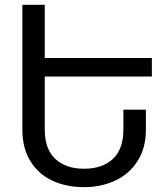

<svg xmlns="http://www.w3.org/2000/svg" viewBox="-20 -770 695 800"><path d="M166.5 -451.2V-230Q166.5 -148.9 210.4 -107.9Q254.4 -66.9 330.1 -66.9Q406.7 -66.9 450.4 -107.9Q494.1 -148.9 494.1 -230V-313H587.9V-230Q587.9 -152.8 553 -98.6Q518.1 -44.4 459.5 -17.3Q400.9 9.8 330.1 9.8Q255.9 9.8 198 -17.3Q140.1 -44.4 106.7 -98.4Q73.2 -152.3 73.2 -230V-750H166.5V-528.3H612.8V-451.2Z"/></svg>

Font: Mardoto
Style: Regular
Weight: 400
Designer: Christian Robertson, Vahan Hovhannisyan
Foundry: Google
Version: Version 1.000